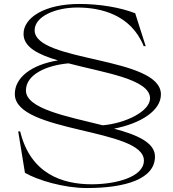

<svg xmlns="http://www.w3.org/2000/svg" viewBox="-20 -735 874 970"><path d="M99 -562C100 -495 177 -458 273 -430C138 -408 53 -342 55 -258C58 -63 707 -88 707 76C707 160 564 196 443 196C296 196 134 144 82 -71H72L106 138C169 175 303 215 418 215C617 215 763 168 763 56C763 -16 669 -55 556 -85C691 -111 793 -176 793 -258C793 -451 155 -420 155 -582C155 -652 260 -697 371 -697C488 -697 641 -662 706 -502H716L663 -668C589 -697 485 -715 381 -715C205 -715 97 -645 99 -562ZM111 -278C111 -359 215 -405 326 -415C503 -368 738 -336 738 -238C738 -173 615 -112 499 -102C319 -147 111 -185 111 -278Z"/></svg>

Font: Sprat Extended Light
Style: Regular
Weight: 300
Width: 9
Designer: Ethan Nakache
Foundry: Collletttivo
Version: Version 2.000;Glyphs 3.2 (3217)